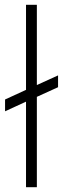

<svg xmlns="http://www.w3.org/2000/svg" viewBox="-20 -777 261 797"><path d="M88 -355 1 -315V-364L88 -404V-757H133V-424L221 -464V-415L133 -375V0H88Z"/></svg>

Font: Eudoxus Sans ExtraLight
Style: Regular
Weight: 200
Designer: Stijn de Vries
Foundry: tokotype
Version: Version 2.005